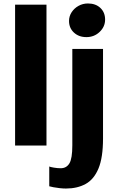

<svg xmlns="http://www.w3.org/2000/svg" viewBox="-20 -839 686 1107"><path d="M67 0V-812H248V0ZM264 235V121Q270 124 290.8 127.5Q311.5 131 330 131Q363 131 380 103.2Q397 75.5 397 -1V-557H574V-40Q574 69 548 132Q522 195 474 221.5Q426 248 360 248Q343.5 248 324 245.8Q304.5 243.5 288 240.5Q271.5 237.5 264 235ZM478 -625Q434.5 -625 406.2 -651.2Q378 -677.5 378 -718Q378 -745.5 393 -768.5Q408 -791.5 432.8 -805.2Q457.5 -819 487 -819Q531.5 -819 558.8 -793.2Q586 -767.5 586 -726Q586 -685 554.5 -655Q523 -625 478 -625Z"/></svg>

Font: Koeln Type Sans ExtraBold
Style: Regular
Weight: 800
Designer: Eben Sorkin
Foundry: Eben Sorkin
Version: Version 2.001